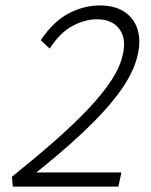

<svg xmlns="http://www.w3.org/2000/svg" viewBox="-20 -687 557 707"><path d="M24 -36Q112 -107 182.5 -169Q253 -231 305.5 -286.5Q358 -342 390 -391Q422 -440 432 -485Q446 -544 419.5 -580Q393 -616 337 -616Q292 -616 246 -591Q200 -566 163 -508L130 -539Q178 -610 234.5 -638.5Q291 -667 346 -667Q404 -667 439.5 -642.5Q475 -618 487 -577Q499 -536 487 -485Q473 -421 422 -350.5Q371 -280 285.5 -199.5Q200 -119 81 -26L91 -52H427L416 0H27Z"/></svg>

Font: Ysabeau Office Light
Style: Italic
Weight: 300
Italic angle: -12°
Designer: Christian Thalmann (Catharsis Fonts)
Version: Version 2.001;gftools[0.9.30]; featfreeze: tnum,lnum,ss02